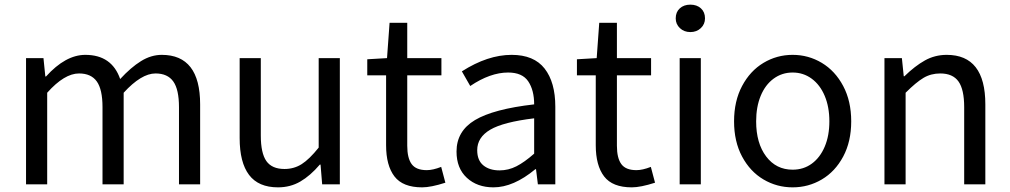

<svg xmlns="http://www.w3.org/2000/svg" viewBox="-20 -793 4344 826"><path d="M167 -543 175 -464H178Q262 -557 347 -557Q461 -557 497 -453Q543 -503 586.5 -530Q630 -557 676 -557Q841 -557 841 -344V0H750V-332Q750 -408 725.5 -442.5Q701 -477 649 -477Q588 -477 512 -394V0H421V-332Q421 -408 396.5 -442.5Q372 -477 320 -477Q257 -477 183 -394V0H92V-543Z M1011 -199V-543H1102V-210Q1102 -134 1126 -100Q1150 -66 1204 -66Q1245 -66 1278 -87Q1311 -108 1351 -158V-543H1442V0H1366L1359 -85H1356Q1315 -37 1272 -12Q1229 13 1176 13Q1092 13 1051.5 -40.5Q1011 -94 1011 -199Z M1641 -168V-469H1560V-538L1645 -543L1656 -695H1732V-543H1879V-469H1732V-166Q1732 -113 1751 -87Q1770 -61 1816 -61Q1842 -61 1878 -75L1896 -7Q1834 13 1796 13Q1713 13 1677 -34Q1641 -81 1641 -168Z M1944 -141Q1944 -229 2023.5 -276.5Q2103 -324 2278 -344Q2278 -405 2252.5 -443Q2227 -481 2166 -481Q2089 -481 2003 -423L1967 -486Q2078 -557 2181 -557Q2277 -557 2323 -498Q2369 -439 2369 -334V0H2294L2286 -65H2283Q2189 13 2103 13Q2033 13 1988.5 -28Q1944 -69 1944 -141ZM2278 -132V-284Q2145 -268 2089 -235Q2033 -202 2033 -147Q2033 -103 2059.5 -81.5Q2086 -60 2129 -60Q2167 -60 2201.5 -77.5Q2236 -95 2278 -132Z M2543 -168V-469H2462V-538L2547 -543L2558 -695H2634V-543H2781V-469H2634V-166Q2634 -113 2653 -87Q2672 -61 2718 -61Q2744 -61 2780 -75L2798 -7Q2736 13 2698 13Q2615 13 2579 -34Q2543 -81 2543 -168Z M2887 -714Q2887 -741 2904.5 -757Q2922 -773 2950 -773Q2978 -773 2995.5 -757Q3013 -741 3013 -714Q3013 -689 2995 -672Q2977 -655 2950 -655Q2923 -655 2905 -672Q2887 -689 2887 -714ZM2904 -543H2995V0H2904Z M3138 -271Q3138 -358 3172.5 -423Q3207 -488 3264.5 -522.5Q3322 -557 3390 -557Q3458 -557 3515.5 -522.5Q3573 -488 3607.5 -423Q3642 -358 3642 -271Q3642 -184 3607.5 -119.5Q3573 -55 3515.5 -21Q3458 13 3390 13Q3322 13 3264.5 -21Q3207 -55 3172.5 -119.5Q3138 -184 3138 -271ZM3548 -271Q3548 -333 3528 -380.5Q3508 -428 3472 -454.5Q3436 -481 3390 -481Q3344 -481 3308 -454.5Q3272 -428 3252.5 -380.5Q3233 -333 3233 -271Q3233 -177 3276 -120Q3319 -63 3390 -63Q3437 -63 3472.5 -89Q3508 -115 3528 -162Q3548 -209 3548 -271Z M3860 -543 3868 -465H3871Q3916 -509 3959 -533Q4002 -557 4053 -557Q4219 -557 4219 -344V0H4128V-332Q4128 -408 4103.5 -442.5Q4079 -477 4025 -477Q3985 -477 3953 -458Q3921 -439 3876 -394V0H3785V-543Z"/></svg>

Font: Noto Sans SC
Style: Regular
Weight: 400
Designer: Ryoko NISHIZUKA ____ (kana & ideographs); Paul D. Hunt (Latin, Greek & Cyrillic); Wenlong ZHANG ___ (bopomofo); Sandoll 
Foundry: Adobe Systems Incorporated
Version: Version 1.004